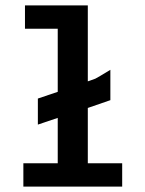

<svg xmlns="http://www.w3.org/2000/svg" viewBox="-20 -695 540 715"><path d="M73 -588H195V-353L121 -328V-231L195 -256V-87H67V0H435V-87H307V-293L391 -322V-435C358 -415 343 -406 335 -402L307 -392V-675H73Z"/></svg>

Font: Inconsolata
Style: Bold
Weight: 700
Monospace: yes
Designer: Raph Levien, Kirill Tkachev(cyreal.org)
Foundry: Raph Levien, Kirill Tkachev(cyreal.org)
Version: Version 1.014